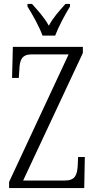

<svg xmlns="http://www.w3.org/2000/svg" viewBox="-20 -951 481 971"><path d="M195 -771H259C276 -816 310 -880 334 -918V-931H311C279 -895 250 -864 227 -821C203 -864 174 -895 142 -931H119V-918C143 -880 179 -816 195 -771ZM26 0H406L409 -157H375L373 -113C370 -64 359 -38 307 -38H97L399 -683V-714H45L41 -557H75L78 -601C80 -649 91 -676 141 -676H327L26 -31Z"/></svg>

Font: Noto Serif Myanmar ExtraCondensed Light
Style: Regular
Weight: 300
Width: 2
Designer: Ben Mitchell and the Monotype Design Team
Foundry: Monotype Imaging Inc.
Version: Version 2.106